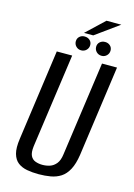

<svg xmlns="http://www.w3.org/2000/svg" viewBox="-122 -863 657 939"><g transform="rotate(15 206.0 -393.5)"><path d="M170 12Q138 12 111 7Q84 2 65 -12.5Q46 -27 38 -55.5Q30 -84 37 -132L101 -591H179L112 -114Q108 -82 116 -65.5Q124 -49 140.5 -43Q157 -37 176 -37Q196 -37 214 -43Q232 -49 245.5 -65.5Q259 -82 263 -114L330 -591H406L342 -132Q335 -85 319.5 -56Q304 -27 281.5 -12.5Q259 2 230.5 7Q202 12 170 12ZM214 -627Q199 -627 188.5 -637.5Q178 -648 178 -663Q178 -678 188.5 -687.5Q199 -697 214 -697Q230 -697 240.5 -687.5Q251 -678 251 -663Q251 -648 240.5 -637.5Q230 -627 214 -627ZM318 -627Q302 -627 291.5 -637.5Q281 -648 281 -663Q281 -678 291.5 -687.5Q302 -697 318 -697Q333 -697 343.5 -687.5Q354 -678 354 -663Q354 -648 343.5 -637.5Q333 -627 318 -627ZM206 -713 297 -799H372L253 -713Z"/></g></svg>

Font: Alumni Sans Thin Medium
Style: Italic
Weight: 500
Italic angle: -8°
Version: Version 1.016